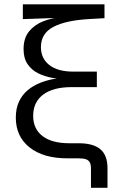

<svg xmlns="http://www.w3.org/2000/svg" viewBox="-20 -748 588 907"><path d="M409.7 139.2V47.9Q409.7 29.8 404.3 19.3Q398.9 8.8 386.2 4.4Q373.5 0 351.6 0H298.3Q185.1 0 119.9 -51.5Q54.7 -103 54.7 -192.4Q54.7 -236.8 70.1 -268.8Q85.4 -300.8 111.3 -322.3Q137.2 -343.8 169.2 -356.4Q201.2 -369.1 234.9 -375.2Q268.6 -381.3 299.3 -382.3L299.8 -372.6Q264.2 -373.5 227.3 -380.1Q190.4 -386.7 159.7 -402.1Q128.9 -417.5 110.1 -445.3Q91.3 -473.1 91.3 -516.1Q91.3 -567.9 117.2 -599.6Q143.1 -631.3 184.6 -647.5Q226.1 -663.6 272 -667.5V-664.1L87.9 -657.7V-727.5H473.6V-662.1L405.3 -658.2Q292 -652.3 232.7 -621.3Q173.3 -590.3 173.3 -525.4Q173.3 -472.2 212.9 -440.9Q252.4 -409.7 326.2 -409.7H437.5V-336.4H317.4Q231 -336.4 183.8 -301Q136.7 -265.6 136.7 -200.7Q136.7 -139.2 180.9 -105.2Q225.1 -71.3 307.6 -71.3H352.1Q420.4 -71.3 454.1 -43Q487.8 -14.6 487.8 46.4V139.2Z"/></svg>

Font: V-Inter
Style: Regular-375
Weight: 375
Designer: Rasmus Andersson
Foundry: rsms
Version: Version 4.000;git-4146feb